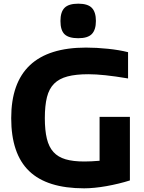

<svg xmlns="http://www.w3.org/2000/svg" viewBox="-20 -1012 782 1045"><path d="M406 -804Q354 -804 331.5 -825.5Q309 -847 309 -898Q309 -947 331.5 -969.5Q354 -992 406 -992Q458 -992 480 -969Q502 -946 502 -898Q502 -850 480 -827Q458 -804 406 -804ZM438 13Q236 13 138.5 -81Q41 -175 41 -369Q41 -753 448 -753Q505 -753 567.5 -746.5Q630 -740 677 -728V-585Q606 -597 553.5 -602.5Q501 -608 461 -608Q393 -608 347.5 -596Q302 -584 274.5 -556.5Q247 -529 235.5 -483Q224 -437 224 -369Q224 -303 235 -257.5Q246 -212 271 -184.5Q296 -157 337 -145Q378 -133 439 -133Q456 -133 477.5 -134Q499 -135 522 -137V-376H687V-30Q659 -21 626 -13Q593 -5 559.5 1Q526 7 494.5 10Q463 13 438 13Z"/></svg>

Font: Encode Sans Wide
Style: Bold
Weight: 700
Designer: Pablo Impallari, Andres Torresi
Foundry: Pablo Impallari, Andres Torresi
Version: Version 1.000; ttfautohint (v1.00) -l 8 -r 50 -G 200 -x 14 -